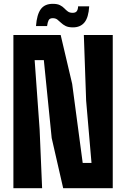

<svg xmlns="http://www.w3.org/2000/svg" viewBox="-20 -983 659 1003"><path d="M50 0V-800H297L357 -545L412 -132H458L430 -457L418 -800H569V0H310L250 -262L209 -669H161L187 -307L200 0ZM388 -950H446Q442.5 -891.5 421.2 -865.8Q400 -840 361 -840Q337 -840 322.8 -847.2Q308.5 -854.5 298.8 -864Q289 -873.5 279.5 -880.8Q270 -888 255.5 -888Q239.5 -888 234 -877.2Q228.5 -866.5 226 -847H168Q172.5 -907 193 -935Q213.5 -963 255.5 -963Q279.5 -963 293.2 -956Q307 -949 316 -939.5Q325 -930 334.5 -923Q344 -916 359.5 -916Q375 -916 381.2 -924.8Q387.5 -933.5 388 -950Z"/></svg>

Font: Big Shoulders Text Thin Black
Style: Regular
Weight: 900
Version: Version 2.002